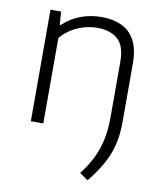

<svg xmlns="http://www.w3.org/2000/svg" viewBox="-86 -619 771 918"><g transform="rotate(10 299.0 -160.0)"><path d="M402 231 361 202.5Q395 159.5 416.5 115.2Q438 71 448 22.2Q458 -26.5 458 -84V-353.5Q458 -432.5 421 -463.8Q384 -495 323 -495Q292.5 -495 261 -486.8Q229.5 -478.5 200 -460.8Q170.5 -443 146.5 -415V0H86V-541.5H137.5L142 -478H147Q184.5 -514 232.5 -531.8Q280.5 -549.5 334 -549.5Q388.5 -549.5 430.2 -530.5Q472 -511.5 495.2 -468.8Q518.5 -426 518.5 -355.5V-70.5Q518.5 -12 506.5 37.8Q494.5 87.5 468.5 134.5Q442.5 181.5 402 231Z"/></g></svg>

Font: Encode Sans SemiExpanded Light
Style: Regular
Weight: 300
Width: 6
Designer: Multiple Designers
Foundry: Impallari Type
Version: Version 3.002